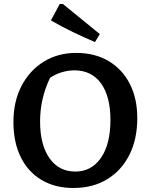

<svg xmlns="http://www.w3.org/2000/svg" viewBox="-20 -927 751 958"><path d="M346 11Q255 11 187.5 -29Q120 -69 83.5 -143Q47 -217 47 -318Q47 -421 87.5 -498.5Q128 -576 198.5 -619.5Q269 -663 360 -663Q453 -663 521.5 -622.5Q590 -582 627.5 -509Q665 -436 665 -338Q665 -232 625.5 -154Q586 -76 514.5 -32.5Q443 11 346 11ZM356 -71Q436 -71 483.5 -139Q531 -207 531 -329Q531 -446 484 -511Q437 -576 351 -576Q321 -576 290 -567Q259 -558 230 -539Q180 -436 180 -321Q180 -204 227 -137.5Q274 -71 356 -71ZM454 -717Q398 -741 343 -767.5Q288 -794 234 -825L278 -907H294L478 -757Z"/></svg>

Font: Piazzolla SC SemiBold
Style: Regular
Weight: 600
Designer: Juan Pablo del Peral
Foundry: Huerta Tipografica
Version: Version 1.330